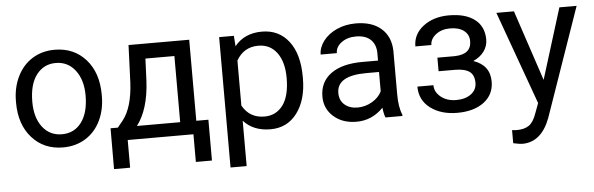

<svg xmlns="http://www.w3.org/2000/svg" viewBox="-48 -699 3322 1073"><g transform="rotate(-5 1612.5 -162.5)"><path d="M44.4 -269Q44.4 -346.7 75 -408.7Q105.5 -470.7 159.9 -504.4Q214.4 -538.1 284.2 -538.1Q392.1 -538.1 458.7 -463.4Q525.4 -388.7 525.4 -264.6V-258.3Q525.4 -181.2 495.8 -119.9Q466.3 -58.6 411.4 -24.4Q356.4 9.8 285.2 9.8Q177.7 9.8 111.1 -64.9Q44.4 -139.6 44.4 -262.7ZM135.3 -258.3Q135.3 -170.4 176 -117.2Q216.8 -64 285.2 -64Q354 -64 394.5 -117.9Q435.1 -171.9 435.1 -269Q435.1 -356 393.8 -409.9Q352.5 -463.9 284.2 -463.9Q217.3 -463.9 176.3 -410.6Q135.3 -357.4 135.3 -258.3Z M599.1 -73.7 630.4 -112.3Q683.1 -180.7 690.4 -317.4L698.7 -528.3H1039.1V-73.7H1106.9V155.3H1016.6V0H647.9V155.3H557.6L558.1 -73.7ZM706.1 -73.7H948.7V-444.8H786.1L780.8 -318.8Q772.5 -161.1 706.1 -73.7Z M1653.3 -258.3Q1653.3 -137.7 1598.1 -64Q1543 9.8 1448.7 9.8Q1352.5 9.8 1297.4 -51.3V203.1H1207V-528.3H1289.6L1293.9 -469.7Q1349.1 -538.1 1447.3 -538.1Q1542.5 -538.1 1597.9 -466.3Q1653.3 -394.5 1653.3 -266.6ZM1563 -268.6Q1563 -357.9 1524.9 -409.7Q1486.8 -461.4 1420.4 -461.4Q1338.4 -461.4 1297.4 -388.7V-136.2Q1337.9 -64 1421.4 -64Q1486.3 -64 1524.7 -115.5Q1563 -167 1563 -268.6Z M2094.2 0Q2086.4 -15.6 2081.5 -55.7Q2018.6 9.8 1931.2 9.8Q1853 9.8 1803 -34.4Q1752.9 -78.6 1752.9 -146.5Q1752.9 -229 1815.7 -274.7Q1878.4 -320.3 1992.2 -320.3H2080.1V-361.8Q2080.1 -409.2 2051.8 -437.3Q2023.4 -465.3 1968.3 -465.3Q1919.9 -465.3 1887.2 -440.9Q1854.5 -416.5 1854.5 -381.8H1763.7Q1763.7 -421.4 1791.7 -458.3Q1819.8 -495.1 1867.9 -516.6Q1916 -538.1 1973.6 -538.1Q2064.9 -538.1 2116.7 -492.4Q2168.5 -446.8 2170.4 -366.7V-123.5Q2170.4 -50.8 2189 -7.8V0ZM1944.3 -68.8Q1986.8 -68.8 2024.9 -90.8Q2063 -112.8 2080.1 -147.9V-256.3H2009.3Q1843.3 -256.3 1843.3 -159.2Q1843.3 -116.7 1871.6 -92.8Q1899.9 -68.8 1944.3 -68.8Z M2602.5 -383.8Q2602.5 -420.9 2574.2 -442.6Q2545.9 -464.4 2496.6 -464.4Q2448.7 -464.4 2416.7 -439.5Q2384.8 -414.6 2384.8 -380.9H2294.9Q2294.9 -449.7 2352.5 -493.7Q2410.2 -537.6 2496.6 -537.6Q2589.4 -537.6 2641.1 -497.8Q2692.9 -458 2692.9 -384.3Q2692.9 -348.6 2671.4 -318.8Q2649.9 -289.1 2610.4 -271.5Q2702.6 -240.2 2702.6 -148.4Q2702.6 -75.7 2646.5 -33.2Q2590.3 9.3 2496.6 9.3Q2405.3 9.3 2345.9 -35.4Q2286.6 -80.1 2286.6 -156.2H2376.5Q2376.5 -117.7 2410.9 -90.1Q2445.3 -62.5 2496.6 -62.5Q2548.3 -62.5 2580.1 -86.4Q2611.8 -110.4 2611.8 -148.4Q2611.8 -192.9 2585.2 -212.2Q2558.6 -231.4 2502.4 -231.4H2412.1V-307.6H2510.3Q2602.5 -310.1 2602.5 -383.8Z M2992.7 -132.3 3115.7 -528.3H3212.4L3000 81.5Q2950.7 213.4 2843.3 213.4L2826.2 211.9L2792.5 205.6V132.3L2816.9 134.3Q2862.8 134.3 2888.4 115.7Q2914.1 97.2 2930.7 47.9L2950.7 -5.9L2762.2 -528.3H2860.8Z"/></g></svg>

Font: SteelSelectRoboto
Style: Roboto-Regular
Weight: 400
Designer: Google
Version: Version 2.137; 2017